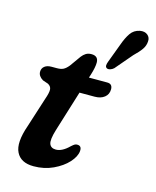

<svg xmlns="http://www.w3.org/2000/svg" viewBox="-109 -780 702 865"><g transform="rotate(15 242.0 -347.5)"><path d="M97.5 -366 71.5 -375Q49 -389 49 -409Q49 -425 60.8 -434.5Q72.5 -444 93 -444H118Q136 -444 147.5 -449.5Q159 -455 172 -471L208 -521.5Q216.5 -532.5 227 -539Q237.5 -545.5 252.5 -545.5Q285 -545.5 285 -514.5Q285 -492.5 273.5 -456L268.5 -440.5H354Q378.5 -440.5 378.5 -415Q378.5 -391.5 361.2 -377.8Q344 -364 315.5 -364H245L186 -173.5Q171 -124.5 178 -106.5Q185 -88.5 208 -88.5Q237.5 -88.5 270 -121Q280 -130 285.5 -132.8Q291 -135.5 298 -135Q317.5 -134 315.5 -110Q313 -84 287.8 -56.2Q262.5 -28.5 221.2 -9.2Q180 10 130.5 10Q70.5 10 49.8 -31.8Q29 -73.5 58.5 -158L103 -297Q114 -328 113.2 -342.8Q112.5 -357.5 97.5 -366ZM367 -621.5Q378.5 -654 393.5 -676Q408.5 -698 436 -703.5Q458.5 -707.5 472 -696Q485.5 -684.5 483.5 -666Q482.5 -646.5 470.5 -629.2Q458.5 -612 435 -589.5L368 -511Q361 -504.5 351.8 -501.5Q342.5 -498.5 336 -501.5Q329 -505.5 329.2 -513.8Q329.5 -522 333.5 -532Z"/></g></svg>

Font: Fraunces 72pt SuperSoft SemiBold
Style: Italic
Weight: 600
Italic angle: -16°
Version: Version 1.000;[b76b70a41]